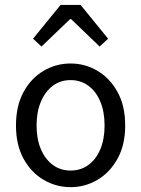

<svg xmlns="http://www.w3.org/2000/svg" viewBox="-20 -760 582 792"><path d="M271.2 12Q211.6 12 160.1 -18.1Q108.7 -48.1 77.3 -105Q45.9 -161.9 45.9 -242.4Q45.9 -323.5 77.3 -380.8Q108.7 -438 160.1 -468Q211.6 -498.1 271.2 -498.1Q330.7 -498.1 381.9 -468Q433 -438 464.7 -380.8Q496.4 -323.5 496.4 -242.4Q496.4 -161.9 464.7 -105Q433 -48.1 381.9 -18.1Q330.7 12 271.2 12ZM271.2 -56.5Q313 -56.5 344.8 -79.7Q376.6 -102.9 394 -144.8Q411.4 -186.7 411.4 -242.4Q411.4 -298.1 394 -340.3Q376.6 -382.6 344.8 -406.1Q313 -429.6 271.2 -429.6Q229.4 -429.6 197.9 -406.1Q166.4 -382.6 148.6 -340.3Q130.9 -298.1 130.9 -242.4Q130.9 -186.7 148.6 -144.8Q166.4 -102.9 197.9 -79.7Q229.4 -56.5 271.2 -56.5ZM151.3 -568.1 116.3 -600.3 229.9 -739.7H312.4L426 -600.3L391 -568.1L273.2 -681.2H269.2Z"/></svg>

Font: Source Sans Variable
Style: Regular
Weight: 200
Designer: Paul D. Hunt
Foundry: Adobe Systems Incorporated
Version: Version 3.006;hotconv 1.0.111;makeotfexe 2.5.65597